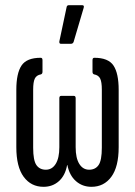

<svg xmlns="http://www.w3.org/2000/svg" viewBox="-20 -715 521 741"><path d="M148 6Q100 6 71.5 -32.5Q43 -71 43 -147V-368Q43 -432 63 -462Q83 -492 137 -492Q144 -492 144 -483V-438Q144 -430 138 -428Q121 -425 114.5 -412Q108 -399 108 -369V-145Q108 -96 120.5 -78Q133 -60 157 -60Q181 -60 195 -82.5Q209 -105 209 -147V-336Q209 -345 216 -345H265Q272 -345 272 -336V-147Q272 -105 286 -82.5Q300 -60 324 -60Q348 -60 360.5 -78Q373 -96 373 -145V-369Q373 -399 366.5 -412Q360 -425 343 -428Q337 -430 337 -438V-483Q337 -492 344 -492Q398 -492 418 -462Q438 -432 438 -368V-147Q438 -71 409.5 -32.5Q381 6 333 6Q298 6 273 -16Q248 -38 240 -78H239Q232 -38 207.5 -16Q183 6 148 6ZM215 -546Q208 -546 209 -555L237 -687Q238 -695 246 -695H297Q306 -695 303 -685L264 -553Q261 -546 254 -546Z"/></svg>

Font: Sofia Sans Extra Condensed
Style: Regular
Weight: 400
Designer: Botio Nikoltchev, Ani Petrova
Foundry: lettersoup
Version: Version 4.101